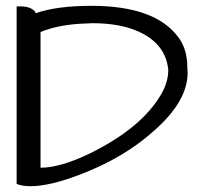

<svg xmlns="http://www.w3.org/2000/svg" viewBox="-20 -645 688 659"><path d="M102.5 -599.6Q174.8 -625 293.9 -625Q511.7 -625 591.8 -517.6Q623 -476.6 623 -413.1Q624 -404.3 624 -395.5Q624 -297.9 509.8 -197.3Q405.3 -102.5 252 -44.9Q150.4 -5.9 84 -5.9Q56.6 -5.9 37.1 -13.7V-623H50.8Q73.2 -623 86.9 -615.7Q100.6 -608.4 102.5 -599.6ZM557.6 -405.3Q548.8 -492.2 460.9 -534.2Q395.5 -565.4 296.9 -565.4L279.3 -564.5Q186.5 -562.5 119.1 -535.2V-69.3Q187.5 -69.3 290 -119.1Q467.8 -207 534.2 -323.2Q557.6 -364.3 557.6 -405.3Z"/></svg>

Font: Architects Daughter
Style: Regular
Weight: 400
Designer: Kimberly Geswein
Foundry: Kimberly Geswein
Version: Version 1.003 2010